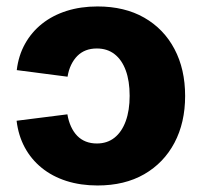

<svg xmlns="http://www.w3.org/2000/svg" viewBox="-20 -567 629 598"><path d="M283.7 10.7Q231 10.7 186.8 -3.4Q142.6 -17.6 109.9 -44.2Q77.1 -70.8 57.1 -107.9Q37.1 -145 31.7 -190.9L189.9 -210.9Q193.4 -189.9 201.2 -172.9Q209 -155.8 220.5 -144Q231.9 -132.3 247.3 -126.2Q262.7 -120.1 281.7 -120.1Q314 -120.1 336.7 -138.2Q359.4 -156.2 371.6 -189.7Q383.8 -223.1 383.8 -268.6Q383.8 -314.9 371.6 -347.9Q359.4 -380.9 336.7 -398.4Q314 -416 281.7 -416Q262.7 -416 247.6 -410.2Q232.4 -404.3 220.9 -392.8Q209.5 -381.3 201.7 -365.2Q193.8 -349.1 190.4 -328.1L32.2 -348.6Q37.6 -394 57.9 -430.4Q78.1 -466.8 110.8 -492.9Q143.6 -519 187.5 -533Q231.4 -546.9 283.7 -546.9Q368.2 -546.9 429.2 -512Q490.2 -477.1 523.4 -414.3Q556.6 -351.6 556.6 -268.1Q556.6 -185.1 523.4 -122.3Q490.2 -59.6 429.2 -24.4Q368.2 10.7 283.7 10.7Z"/></svg>

Font: Inter 18pt ExtraBold
Style: Regular
Weight: 800
Designer: Rasmus Andersson
Foundry: rsms
Version: Version 4.001;git-66647c0bb